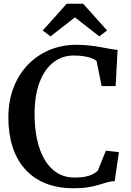

<svg xmlns="http://www.w3.org/2000/svg" viewBox="-20 -991 696 1022"><path d="M370.5 11Q286 11 221.2 -15.5Q156.5 -42 112.5 -91.5Q68.5 -141 46.5 -210.5Q24.5 -280 24.5 -365.5Q24.5 -452.5 51.8 -523.8Q79 -595 128 -646Q177 -697 243 -724.8Q309 -752.5 386.5 -752.5Q422.5 -752.5 453.8 -749Q485 -745.5 512 -740.8Q539 -736 562.8 -731.5Q586.5 -727 606 -725.5L595.5 -533H521L494 -666.5Q486.5 -674 470.2 -680.5Q454 -687 429.5 -691.2Q405 -695.5 372 -695.5Q312 -695.5 265 -659.8Q218 -624 191 -554Q164 -484 164 -381.5Q164 -312 176.8 -251.2Q189.5 -190.5 215.8 -144.2Q242 -98 282.2 -72Q322.5 -46 377 -46Q413 -46 436.2 -51Q459.5 -56 474.5 -64.2Q489.5 -72.5 500.5 -82L543.5 -189L613 -181L590.5 -27Q568.5 -26 548.2 -20Q528 -14 504.5 -6.8Q481 0.5 448.8 5.8Q416.5 11 370.5 11ZM249 -797.5 207.5 -828.5 335 -971H422.5L550 -829L508.5 -797.5L379 -898.5Z"/></svg>

Font: Merriweather 24pt SemiBold
Style: Regular
Weight: 600
Designer: Eben Sorkin
Foundry: Eben Sorkin
Version: Version 2.100